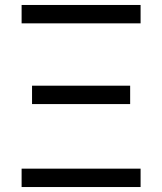

<svg xmlns="http://www.w3.org/2000/svg" viewBox="-20 -753 653 773"><path d="M67 -659V-733H546V-659ZM109 -334V-408H504V-334ZM67 0V-74H546V0Z"/></svg>

Font: IBM Plex Sans SC
Style: Regular
Weight: 400
Designer: Mike Abbink; Paul van der Laan; Pieter van Rosmalen; Eunyou Noh; Wujin Sim; Chorong Kim; Dohee Lee; Yejin We; Jinhee Kim
Foundry: Sandoll Inc.
Version: Version 1.000